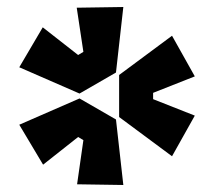

<svg xmlns="http://www.w3.org/2000/svg" viewBox="-20 -805 611 548"><path d="M320 -471V-591L471 -703L536 -587L417 -540V-522L536 -475L471 -359ZM311 -598 207 -538 35 -613 102 -727 203 -648 218 -657 199 -783 332 -785ZM207 -524 311 -464 332 -277 200 -279 218 -405 203 -414 103 -335 35 -449Z"/></svg>

Font: Sora-SIA ExtraBold
Style: Regular
Weight: 800
Designer: Jonathan Barnbrook, Julián Moncada
Foundry: Barnbrook Fonts
Version: Version 2.000